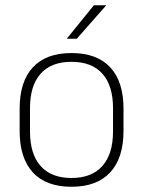

<svg xmlns="http://www.w3.org/2000/svg" viewBox="-20 -701 546 733"><path d="M253 12Q155.5 12 105.2 -43Q55 -98 55 -201V-286.5Q55 -389.5 105.5 -444Q156 -498.5 253 -498.5Q350 -498.5 400.8 -444Q451.5 -389.5 451.5 -286.5V-201Q451.5 -98 400.8 -43Q350 12 253 12ZM253 -21.5Q330 -21.5 370.8 -67.2Q411.5 -113 411.5 -199.5V-288Q411.5 -374 371 -419.5Q330.5 -465 253 -465Q175.5 -465 135 -419.5Q94.5 -374 94.5 -288V-199.5Q94.5 -113 135 -67.2Q175.5 -21.5 253 -21.5ZM235.5 -554 338.5 -681H385V-680L273 -553H235.5Z"/></svg>

Font: Anek Kannada Medium ExtraLight
Style: Regular
Weight: 250
Version: Version 1.003